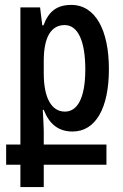

<svg xmlns="http://www.w3.org/2000/svg" viewBox="-20 -525 502 781"><path d="M63 236H158V145H413V63H158V8C158 -10 156 -39 154 -78H158C181 -19 219 10 275 10C369 10 423 -85 423 -244C423 -401 369 -505 270 -505C213 -505 178 -480 157 -422H152L143 -495H63V63H5V145H63ZM244 -71C190 -71 158 -126 158 -226V-278C158 -374 188 -423 243 -423C297 -423 327 -358 327 -243C327 -124 294 -71 244 -71Z"/></svg>

Font: Noto Sans Armenian ExtraCondensed Medium
Style: Regular
Weight: 500
Width: 2
Designer: Monotype Design Team
Foundry: Monotype Imaging Inc.
Version: Version 2.008